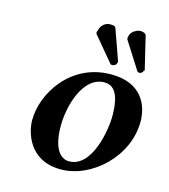

<svg xmlns="http://www.w3.org/2000/svg" viewBox="-102 -739 731 831"><g transform="rotate(15 263.5 -324.0)"><path d="M403 -651C391 -646 382 -634 380 -622C379 -617 377 -611 381 -606L458 -485C460 -483 464 -482 466 -482C469 -482 472 -483 475 -484C479 -487 483 -491 483 -495C484 -496 487 -497 487 -498L452 -644C450 -653 441 -657 429 -658H426C418 -658 411 -656 403 -651ZM266 -644C256 -637 249 -626 247 -616C246 -612 243 -607 243 -602C243 -600 244 -598 245 -596L337 -486C338 -484 342 -484 345 -484H347C350 -484 354 -486 357 -488C361 -490 363 -494 364 -498C364 -499 367 -503 366 -504L317 -642C314 -651 304 -652 292 -652C283 -652 275 -650 266 -644ZM72 -165C72 -111 103 10 246 10C383 10 527 -121 527 -279C527 -351 490 -444 352 -444C172 -444 72 -285 72 -165ZM198 -173C198 -260 236 -403 333 -403C392 -403 403 -333 403 -272C403 -208 375 -33 271 -33C248 -33 198 -50 198 -173Z"/></g></svg>

Font: Linux Libertine O
Style: Bold Italic
Weight: 700
Italic angle: -11.5°
Designer: Philipp H. Poll
Foundry: Philipp H. Poll
Version: Version 4.1.0